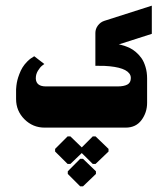

<svg xmlns="http://www.w3.org/2000/svg" viewBox="-20 -450 592 677"><path d="M262.7 207H272.7L318.3 163.3V154L272.7 110H262.7L219 154V163.3ZM228.3 128 268.3 89.7 307 128H317L362.7 84.3V75L317 31H307L268.3 69.7L228.3 31H218.3L174.3 75V84.3L218.3 128ZM137.3 0H423Q459.3 0 479 -26.7Q498.7 -53.3 498.7 -87.3V-173.3Q498.7 -195.7 493 -214.3Q487.3 -233 478.8 -245Q470.3 -257 459.3 -266.3Q448.3 -275.7 438.2 -280.5Q428 -285.3 418.5 -288.5Q409 -291.7 404.3 -292.5Q399.7 -293.3 398.7 -293.3L515.3 -330.7V-430L347.3 -376.3Q333.7 -371.7 325 -359.8Q316.3 -348 316.3 -333.7V-218Q316.3 -218 348 -217.7Q428 -213.7 439.7 -184.3Q441.3 -179.7 441.3 -175Q441.3 -158.3 429 -151.8Q416.7 -145.3 394.7 -145.3H142Q108.3 -145.3 106.3 -171.7Q106.3 -173.3 106.3 -175Q106.3 -188.3 113.8 -200.7Q121.3 -213 128.7 -218.7L136.3 -224.3L100.7 -251.7Q87.3 -244.3 76.7 -233.7Q66 -223 59.5 -212.3Q53 -201.7 48.2 -188.8Q43.3 -176 41.2 -167Q39 -158 37.8 -147.8Q36.7 -137.7 36.7 -135Q36.7 -132.3 36.7 -130V-100.7Q36.7 -59 66.2 -29.5Q95.7 0 137.3 0Z"/></svg>

Font: Jomhuria
Style: Regular
Weight: 400
Designer: Arabic design by Kourosh Beigpour, Latin design by Eben Sorkin, engineering by Lasse Fister and Khaled Hosney
Version: Version 1.0010